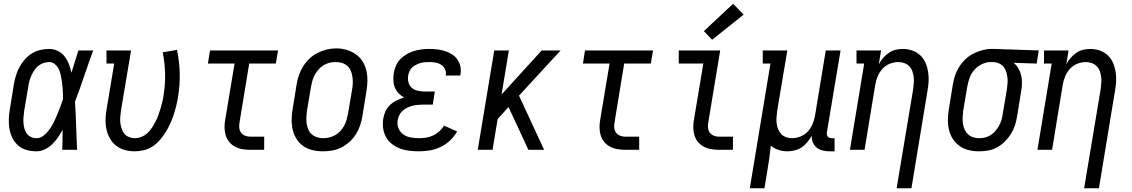

<svg xmlns="http://www.w3.org/2000/svg" viewBox="-20 -799 6040 1024"><path d="M175 8Q148 8 122 1Q96 -6 77 -23Q58 -40 46.5 -63Q35 -86 30.5 -111.5Q26 -137 27 -164.5Q28 -192 33 -219L54 -349Q58 -373 65 -396Q72 -419 83.5 -440.5Q95 -462 112 -481.5Q129 -501 150 -514Q171 -527 195 -532.5Q219 -538 243 -538Q267 -538 289 -527Q311 -516 325 -497.5Q339 -479 347.5 -457Q356 -435 361 -411Q370 -441 379.5 -470.5Q389 -500 398 -530H477Q452 -462 429 -393.5Q406 -325 380 -257Q384 -193 386 -128.5Q388 -64 391 0H312Q313 -27 313.5 -53.5Q314 -80 314 -107Q303 -86 289 -66Q275 -46 258 -29.5Q241 -13 219 -2.5Q197 8 175 8ZM175 -62Q196 -62 214 -77Q232 -92 245 -110.5Q258 -129 267.5 -148.5Q277 -168 285.5 -188.5Q294 -209 301.5 -229Q309 -249 316 -270Q316 -285 315.5 -299.5Q315 -314 314 -328.5Q313 -343 311 -357.5Q309 -372 306.5 -386Q304 -400 300 -414Q296 -428 288.5 -439.5Q281 -451 269 -459.5Q257 -468 243 -468Q227 -468 212 -463Q197 -458 184.5 -448Q172 -438 163 -424.5Q154 -411 147.5 -396.5Q141 -382 137 -367.5Q133 -353 131 -338L109 -208Q107 -192 105.5 -176Q104 -160 105 -144.5Q106 -129 110 -114Q114 -99 122.5 -87Q131 -75 145 -68.5Q159 -62 175 -62Z M697 8Q670 8 644 0.5Q618 -7 598 -23Q578 -39 565.5 -62Q553 -85 547.5 -111Q542 -137 543 -164.5Q544 -192 549 -219L589 -460H548V-530H679L625 -208Q623 -192 621.5 -175.5Q620 -159 622 -143Q624 -127 629 -112Q634 -97 643.5 -85.5Q653 -74 668 -68Q683 -62 699 -62Q716 -62 734 -69Q752 -76 766 -89Q780 -102 790.5 -118Q801 -134 809.5 -150.5Q818 -167 824.5 -184.5Q831 -202 836 -219.5Q841 -237 845.5 -254.5Q850 -272 852 -290Q862 -348 860.5 -405.5Q859 -463 848 -520L924 -533Q937 -471 938.5 -407.5Q940 -344 929 -279Q925 -255 919 -231Q913 -207 905 -183.5Q897 -160 886.5 -137Q876 -114 862.5 -92.5Q849 -71 831.5 -51Q814 -31 792 -17Q770 -3 745.5 2.5Q721 8 697 8Z M1315 0Q1294 0 1273 -3.5Q1252 -7 1234 -16.5Q1216 -26 1203 -41.5Q1190 -57 1184 -76.5Q1178 -96 1177.5 -117.5Q1177 -139 1181 -160L1231 -460H1089L1100 -530H1463L1451 -460H1309L1258 -149Q1255 -134 1256 -119Q1257 -104 1265 -92.5Q1273 -81 1286.5 -75.5Q1300 -70 1315 -70H1389V0Z M1702 8Q1674 8 1646.5 1.5Q1619 -5 1597.5 -20Q1576 -35 1561.5 -58Q1547 -81 1541 -107.5Q1535 -134 1535.5 -162.5Q1536 -191 1541 -219L1562 -349Q1566 -374 1574.5 -398.5Q1583 -423 1597 -445.5Q1611 -468 1630.5 -486.5Q1650 -505 1674 -517Q1698 -529 1723 -535Q1748 -541 1773 -541Q1802 -541 1828.5 -533Q1855 -525 1877 -510Q1899 -495 1913.5 -472Q1928 -449 1934 -422.5Q1940 -396 1939.5 -367.5Q1939 -339 1934 -311L1913 -181Q1909 -156 1901 -131.5Q1893 -107 1879 -84.5Q1865 -62 1845 -43.5Q1825 -25 1801.5 -13Q1778 -1 1752.5 3.5Q1727 8 1702 8ZM1704 -62Q1720 -62 1736.5 -66Q1753 -70 1768 -78.5Q1783 -87 1795 -100Q1807 -113 1815.5 -128.5Q1824 -144 1828.5 -160Q1833 -176 1836 -192L1858 -322Q1861 -339 1861.5 -356.5Q1862 -374 1859.5 -390.5Q1857 -407 1850.5 -422.5Q1844 -438 1831.5 -448.5Q1819 -459 1803 -463.5Q1787 -468 1769 -468Q1753 -468 1736.5 -464Q1720 -460 1705.5 -451Q1691 -442 1679.5 -429Q1668 -416 1659.5 -401Q1651 -386 1646.5 -370Q1642 -354 1639 -338L1617 -208Q1615 -191 1614 -173.5Q1613 -156 1615.5 -139.5Q1618 -123 1624.5 -108Q1631 -93 1643 -82.5Q1655 -72 1671 -67Q1687 -62 1704 -62Z M2215 8Q2189 8 2163 5Q2137 2 2113.5 -7Q2090 -16 2070.5 -31Q2051 -46 2039 -67.5Q2027 -89 2023.5 -114.5Q2020 -140 2024 -166Q2027 -186 2036 -205.5Q2045 -225 2060.5 -239.5Q2076 -254 2095.5 -263.5Q2115 -273 2135 -279Q2119 -288 2106 -301.5Q2093 -315 2086 -332Q2079 -349 2078 -369Q2077 -389 2080 -408Q2083 -428 2091.5 -448Q2100 -468 2115 -483.5Q2130 -499 2149 -510Q2168 -521 2188 -527Q2208 -533 2228.5 -535.5Q2249 -538 2269 -538Q2290 -538 2311.5 -535.5Q2333 -533 2352.5 -527Q2372 -521 2389.5 -510Q2407 -499 2418.5 -483Q2430 -467 2435 -446.5Q2440 -426 2436 -404Q2436 -402 2435.5 -400Q2435 -398 2435 -396H2357Q2357 -397 2357 -398Q2357 -399 2358 -400Q2360 -417 2352.5 -431.5Q2345 -446 2331.5 -454.5Q2318 -463 2301.5 -465.5Q2285 -468 2269 -468Q2257 -468 2245 -467Q2233 -466 2221.5 -462.5Q2210 -459 2199 -453.5Q2188 -448 2178.5 -439.5Q2169 -431 2164 -419.5Q2159 -408 2157 -396Q2154 -378 2158.5 -360Q2163 -342 2176.5 -330.5Q2190 -319 2208 -315Q2226 -311 2245 -311H2299L2288 -241H2234Q2220 -241 2206 -239.5Q2192 -238 2178.5 -234.5Q2165 -231 2151.5 -224.5Q2138 -218 2127 -208Q2116 -198 2109.5 -184.5Q2103 -171 2101 -158Q2097 -135 2105.5 -114.5Q2114 -94 2131 -82Q2148 -70 2170.5 -66Q2193 -62 2215 -62Q2234 -62 2253 -65Q2272 -68 2290 -76.5Q2308 -85 2323 -98.5Q2338 -112 2348 -129L2418 -98Q2403 -71 2380 -49.5Q2357 -28 2329.5 -15Q2302 -2 2273 3Q2244 8 2215 8Z M2528 0 2616 -530H2694L2655 -295L2869 -530H2970L2748 -289L2882 0H2798L2722 -164L2692 -228L2634 -164L2607 0Z M3315 0Q3294 0 3273 -3.5Q3252 -7 3234 -16.5Q3216 -26 3203 -41.5Q3190 -57 3184 -76.5Q3178 -96 3177.5 -117.5Q3177 -139 3181 -160L3231 -460H3089L3100 -530H3463L3451 -460H3309L3258 -149Q3255 -134 3256 -119Q3257 -104 3265 -92.5Q3273 -81 3286.5 -75.5Q3300 -70 3315 -70H3389V0Z M3815 0Q3794 0 3773 -3.5Q3752 -7 3734 -16.5Q3716 -26 3703 -41.5Q3690 -57 3684 -76.5Q3678 -96 3677.5 -117.5Q3677 -139 3681 -160L3731 -460H3600V-530H3821L3758 -149Q3755 -134 3756 -119Q3757 -104 3765 -92.5Q3773 -81 3786.5 -75.5Q3800 -70 3815 -70H3889V0ZM3778 -587 3734 -633 3890 -779 3946 -721Z M3979 205 4089 -460H4048V-530H4179L4125 -208Q4123 -191 4121.5 -174Q4120 -157 4122 -141Q4124 -125 4130 -110Q4136 -95 4146.5 -84Q4157 -73 4172.5 -67.5Q4188 -62 4204 -62Q4227 -62 4249.5 -71Q4272 -80 4288.5 -98Q4305 -116 4314 -138Q4323 -160 4327 -183L4384 -530H4463L4390 -93Q4389 -87 4390 -81Q4391 -75 4394.5 -70.5Q4398 -66 4404 -64Q4410 -62 4416 -62H4431V8H4404Q4386 8 4367.5 3.5Q4349 -1 4335.5 -12Q4322 -23 4315 -40Q4308 -57 4310 -76Q4300 -58 4286.5 -41.5Q4273 -25 4256 -13.5Q4239 -2 4219 3Q4199 8 4180 8Q4155 8 4132 0.5Q4109 -7 4091 -22Q4088 9 4083.5 40Q4079 71 4074 102L4057 205Z M4762 205 4850 -322Q4852 -339 4853.5 -356Q4855 -373 4853 -389Q4851 -405 4845.5 -420Q4840 -435 4829 -446Q4818 -457 4803 -462.5Q4788 -468 4771 -468Q4748 -468 4725.5 -459Q4703 -450 4686.5 -432Q4670 -414 4661 -392Q4652 -370 4648 -347L4591 0H4513L4589 -460H4548V-530H4679L4667 -456Q4676 -474 4689.5 -489.5Q4703 -505 4720 -517Q4737 -529 4756.5 -533.5Q4776 -538 4795 -538Q4821 -538 4845.5 -529.5Q4870 -521 4888 -504Q4906 -487 4916 -464Q4926 -441 4930 -415.5Q4934 -390 4932.5 -363.5Q4931 -337 4926 -311L4841 205Z M5201 8Q5173 8 5146 1.5Q5119 -5 5097.5 -20.5Q5076 -36 5061.5 -58.5Q5047 -81 5041 -107.5Q5035 -134 5035.5 -162.5Q5036 -191 5041 -219L5062 -349Q5066 -374 5074 -397.5Q5082 -421 5096 -443Q5110 -465 5129.5 -483.5Q5149 -502 5172 -513.5Q5195 -525 5219.5 -531.5Q5244 -538 5268 -538Q5272 -538 5275.5 -538Q5279 -538 5283 -538L5520 -530L5509 -460L5386 -464Q5402 -451 5412 -433.5Q5422 -416 5426.5 -396Q5431 -376 5430.5 -354Q5430 -332 5426 -311L5405 -181Q5401 -156 5393.5 -132Q5386 -108 5372.5 -86Q5359 -64 5340 -45Q5321 -26 5298.5 -13.5Q5276 -1 5251 3.5Q5226 8 5201 8ZM5203 -62Q5219 -62 5235 -66Q5251 -70 5265 -79.5Q5279 -89 5290 -102Q5301 -115 5309 -130Q5317 -145 5321.5 -160.5Q5326 -176 5328 -192L5350 -322Q5352 -338 5353.5 -354Q5355 -370 5353 -385.5Q5351 -401 5346.5 -416Q5342 -431 5332.5 -442.5Q5323 -454 5309 -460.5Q5295 -467 5279 -468H5271Q5269 -468 5267 -468Q5265 -468 5263 -468Q5240 -468 5217 -457Q5194 -446 5177 -427Q5160 -408 5151.5 -384.5Q5143 -361 5139 -338L5117 -208Q5115 -191 5114 -173.5Q5113 -156 5115.5 -140Q5118 -124 5124.5 -109Q5131 -94 5142.5 -83Q5154 -72 5170 -67Q5186 -62 5203 -62Z M5762 205 5850 -322Q5852 -339 5853.5 -356Q5855 -373 5853 -389Q5851 -405 5845.5 -420Q5840 -435 5829 -446Q5818 -457 5803 -462.5Q5788 -468 5771 -468Q5748 -468 5725.5 -459Q5703 -450 5686.5 -432Q5670 -414 5661 -392Q5652 -370 5648 -347L5591 0H5513L5589 -460H5548V-530H5679L5667 -456Q5676 -474 5689.5 -489.5Q5703 -505 5720 -517Q5737 -529 5756.5 -533.5Q5776 -538 5795 -538Q5821 -538 5845.5 -529.5Q5870 -521 5888 -504Q5906 -487 5916 -464Q5926 -441 5930 -415.5Q5934 -390 5932.5 -363.5Q5931 -337 5926 -311L5841 205Z"/></svg>

Font: Iosevka Slab
Style: Italic
Weight: 400
Italic angle: -9°
Monospace: yes
Designer: Belleve Invis
Foundry: Belleve Invis
Version: Version 11.1.0; ttfautohint (v1.8.3)